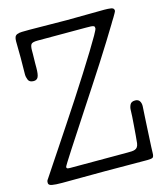

<svg xmlns="http://www.w3.org/2000/svg" viewBox="-120 -915 882 1008"><g transform="rotate(-15 321.0 -410.5)"><path d="M605 -281Q605 -280 604 -263.5Q603 -247 601.5 -221.5Q600 -196 598.5 -166.5Q597 -137 595.5 -109.5Q594 -82 593 -60.5Q592 -39 592 -31Q592 -8 584 -4Q576 0 556 0Q498 0 440 -0.5Q382 -1 324 -1Q266 -1 208.5 -0.5Q151 0 93 0Q56 0 37.5 -3.5Q19 -7 19 -19Q19 -24 19.5 -27.5Q20 -31 22.5 -35Q25 -39 29 -44.5Q33 -50 40 -61Q47 -72 69.5 -105.5Q92 -139 123.5 -186.5Q155 -234 193.5 -292Q232 -350 270.5 -409Q309 -468 345 -525Q381 -582 409 -627.5Q437 -673 454 -703Q471 -733 471 -739Q471 -744 470 -747Q469 -750 464.5 -752Q460 -754 450.5 -754.5Q441 -755 423 -755H161Q132 -755 125.5 -745.5Q119 -736 119 -712Q119 -706 119 -694Q119 -682 118.5 -668.5Q118 -655 118 -642Q118 -629 118 -620Q118 -583 111 -569Q104 -555 87 -555Q64 -555 57.5 -570.5Q51 -586 51 -601Q51 -624 51.5 -645.5Q52 -667 52 -690Q52 -713 51.5 -735Q51 -757 51 -780Q51 -795 54.5 -803.5Q58 -812 67.5 -816Q77 -820 93 -820.5Q109 -821 135 -821Q186 -821 236.5 -820Q287 -819 338 -819Q389 -819 440 -820Q491 -821 542 -821Q562 -821 578 -818.5Q594 -816 594 -802Q594 -799 589 -790Q584 -781 577.5 -770Q571 -759 565 -750Q559 -741 558 -738Q537 -703 508 -656.5Q479 -610 445.5 -557.5Q412 -505 375.5 -449.5Q339 -394 304.5 -341Q270 -288 239 -240.5Q208 -193 184.5 -157Q161 -121 147.5 -99Q134 -77 134 -75Q134 -69 138 -67Q142 -65 154 -65H466Q477 -65 487.5 -65.5Q498 -66 506 -69Q514 -72 519 -79Q524 -86 526 -99Q528 -116 530 -141Q532 -166 534 -191.5Q536 -217 537.5 -240Q539 -263 539 -276Q539 -291 546 -305Q553 -319 574 -319Q590 -319 597.5 -308.5Q605 -298 605 -281Z"/></g></svg>

Font: Life Savers
Style: Bold
Weight: 700
Designer: Pablo Impallari, Rodrigo Fuenzalida, Brenda Gallo
Foundry: Pablo Impallari, Rodrigo Fuenzalida, Brenda Gallo
Version: Version 3.001; ttfautohint (v0.95) -l 8 -r 50 -G 200 -x 14 -